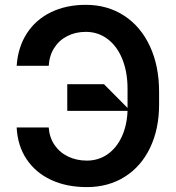

<svg xmlns="http://www.w3.org/2000/svg" viewBox="-20 -757 720 787"><path d="M48.3 -234.4H179.7Q182.5 -193.5 203.7 -162.6Q224.8 -131.7 259.4 -115.2Q294 -98.7 335.9 -98.7Q383.2 -98.7 420.1 -124.1Q457 -149.5 478.7 -195.7Q500.4 -241.8 502.8 -302.6H255.7V-411.9H406.2L502.8 -314.6V-392.8Q502.8 -461.6 481.4 -514.7Q459.9 -567.8 421 -597.1Q382.1 -626.4 331.7 -626.4Q290.5 -626.4 256.7 -609.6Q223 -592.7 202.6 -561.1Q182.2 -529.5 179.7 -487.2H48.3Q53.6 -563.9 90.2 -620.4Q126.8 -676.8 189.1 -707Q251.4 -737.2 331.7 -737.2Q420.8 -737.2 489 -692.6Q557.2 -648.1 594.6 -567.3Q632.1 -486.5 632.1 -380.7V-328.8Q632.1 -228.3 595.3 -151.5Q558.6 -74.6 491.3 -32.3Q424 9.9 335.9 9.9Q252.8 9.9 189.3 -19.7Q125.7 -49.4 89 -104.4Q52.2 -159.4 48.3 -234.4Z"/></svg>

Font: Riot Sans
Style: Bold
Weight: 600
Designer: Rasmus Andersson
Foundry: rsms
Version: Version 4.001